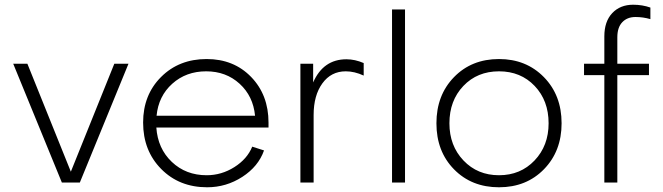

<svg xmlns="http://www.w3.org/2000/svg" viewBox="-20 -773 2809 813"><path d="M242 0 36 -503H96L280 -46L464 -503H524L318 0Z M855 -31Q918 -31 972.5 -65.5Q1027 -100 1048 -152L1098 -136Q1074 -68 1006 -24Q938 20 857 20Q739 20 662.5 -57.5Q586 -135 586 -254Q586 -371 662 -447Q738 -523 855 -523Q970 -523 1043.5 -447Q1117 -371 1117 -254V-233H642Q648 -144 707.5 -87.5Q767 -31 855 -31ZM643 -283H1060Q1052 -366 994.5 -418.5Q937 -471 853 -471Q768 -471 709.5 -418.5Q651 -366 643 -283Z M1447 -522Q1483 -522 1520 -506V-453Q1481 -471 1444 -471Q1382 -471 1345 -420Q1308 -369 1308 -286V0H1252V-503H1306V-424Q1349 -522 1447 -522Z M1695 -733V0H1640V-733Z M2358 -251Q2358 -133 2283.5 -56.5Q2209 20 2093 20Q1977 20 1902.5 -56Q1828 -132 1828 -251Q1828 -370 1902.5 -446.5Q1977 -523 2093 -523Q2208 -523 2283 -446.5Q2358 -370 2358 -251ZM2303 -251Q2303 -347 2244 -409Q2185 -471 2093 -471Q2001 -471 1942 -409Q1883 -347 1883 -251Q1883 -156 1942.5 -93.5Q2002 -31 2093 -31Q2184 -31 2243.5 -93.5Q2303 -156 2303 -251Z M2734 -741V-692Q2703 -701 2671 -701Q2636 -701 2615 -679Q2594 -657 2594 -615V-503H2728V-455H2594V0H2539V-455H2453V-503H2539V-619Q2539 -682 2572.5 -717.5Q2606 -753 2661 -753Q2700 -753 2734 -741Z"/></svg>

Font: Metropolitano Light
Style: Regular
Weight: 300
Designer: Fonts by Alex Slobzheninov & Chris M. Simpson / Changes by Cristiano Sobral
Foundry: Fonts by Alex Slobzheninov & Chris M. Simpson / Changes by Cristiano Sobral
Version: Version 1.00;August 30, 2020;FontCreator 13.0.0.2681 64-bit